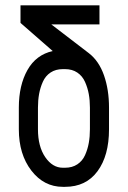

<svg xmlns="http://www.w3.org/2000/svg" viewBox="-20 -704 490 736"><path d="M324.7 -291.5Q324.7 -319.3 320.3 -343.5Q315.9 -367.7 305.9 -390.1Q295.9 -412.6 276.4 -425.8Q256.8 -439 229.5 -439H220.7Q193.4 -439 173.8 -426Q154.3 -413.1 144.3 -390.6Q134.3 -368.2 129.9 -344Q125.5 -319.8 125.5 -291.5V-208.5Q125.5 -142.6 153.3 -101.8Q181.2 -61 220.7 -61H229.5Q256.8 -61 276.4 -74Q295.9 -86.9 305.9 -109.1Q315.9 -131.3 320.3 -155.8Q324.7 -180.2 324.7 -208.5ZM58.6 -683.6H361.3V-610.4H176.8L320.8 -500Q359.4 -470.2 378.7 -415Q397.9 -359.9 397.9 -291.5V-208.5Q397.9 -107.4 353.8 -47.6Q309.6 12.2 229.5 12.2H220.7Q148.4 12.2 100.3 -50Q52.2 -112.3 52.2 -208.5V-291.5Q52.2 -377 85.2 -435.5Q118.2 -494.1 182.1 -508.3L58.6 -616.2Z"/></svg>

Font: Anka/Coder Narrow
Style: Regular
Weight: 400
Width: 3
Monospace: yes
Version: Version 001.100